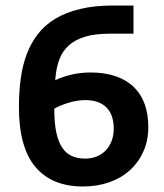

<svg xmlns="http://www.w3.org/2000/svg" viewBox="-20 -658 590 689"><path d="M512.2 -202.1Q512.2 -153.8 494.6 -114.5Q477.1 -75.2 446 -47.1Q415 -19 372.1 -3.9Q329.1 11.2 277.8 11.2Q166 11.2 106.9 -59.1Q47.9 -129.4 47.9 -273.9Q47.9 -326.7 54.2 -374.3Q60.5 -421.9 75.4 -462.2Q90.3 -502.4 115.5 -535.2Q140.6 -567.9 178.2 -590.6Q215.8 -613.3 267.1 -625.7Q318.4 -638.2 386.2 -638.2H459V-537.1H374Q321.3 -537.1 285.6 -526.4Q250 -515.6 227.5 -495.6Q205.1 -475.6 193.8 -446.8Q182.6 -418 179.2 -381.8L178.2 -370.1Q203.6 -382.3 236.1 -390.1Q268.6 -397.9 304.2 -397.9Q356 -397.9 395 -384.5Q434.1 -371.1 460.2 -345.7Q486.3 -320.3 499.3 -284.2Q512.2 -248 512.2 -202.1ZM388.2 -196.8Q388.2 -219.2 382.3 -238Q376.5 -256.8 364 -270.3Q351.6 -283.7 332.3 -291.3Q313 -298.8 286.1 -298.8Q270.5 -298.8 255.1 -296.1Q239.7 -293.5 225.3 -289.1Q210.9 -284.7 198 -279.3Q185.1 -273.9 174.8 -268.1Q174.8 -218.8 181.6 -184.8Q188.5 -150.9 202.4 -129.4Q216.3 -107.9 237.1 -98.4Q257.8 -88.9 285.2 -88.9Q308.6 -88.9 327.6 -96.7Q346.7 -104.5 360.1 -118.9Q373.5 -133.3 380.9 -153.1Q388.2 -172.9 388.2 -196.8Z"/></svg>

Font: Code New Roman
Style: Bold
Weight: 700
Monospace: yes
Designer: Sam Radian
Foundry: Code New Roman
Version: Version 1.508 October 19, 2014